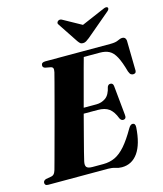

<svg xmlns="http://www.w3.org/2000/svg" viewBox="-137 -1010 950 1120"><g transform="rotate(-15 338.5 -450.5)"><path d="M379 0H17.5Q5.5 0 1 -4.8Q-3.5 -9.5 -3.5 -16.5Q-3.5 -30.5 13.5 -36L47.5 -42Q58 -44.5 63.8 -52Q69.5 -59.5 74 -74Q78 -87.5 89 -128.5Q100 -169.5 115.5 -226.5Q131 -283.5 147.8 -346.2Q164.5 -409 180 -466.8Q195.5 -524.5 206.5 -566.8Q217.5 -609 221.5 -625Q225 -641.5 222 -648.8Q219 -656 208.5 -658.5L176 -664.5Q162 -669 162 -681Q162 -700 186.5 -700H581.5Q611.5 -700 627.5 -708Q643.5 -716 655.5 -716Q675 -716 678 -694L681 -520Q684 -496.5 666 -494.5Q656 -493.5 649.2 -498.5Q642.5 -503.5 637 -518.5Q620.5 -578.5 603.2 -610.5Q586 -642.5 563.2 -654.5Q540.5 -666.5 507 -666.5H410Q405 -649 393.2 -605.5Q381.5 -562 365.8 -503Q350 -444 333 -380.5H410Q441 -380.5 465.8 -398Q490.5 -415.5 500.5 -462Q506.5 -475.5 518.5 -475.5Q535 -475.5 537 -457L554.5 -279Q558 -253.5 538 -252.5Q525.5 -252 518 -267Q502 -309.5 477.2 -328.2Q452.5 -347 407.5 -347H324Q308 -285.5 293.2 -229.2Q278.5 -173 268.2 -132.8Q258 -92.5 255 -78.5Q249.5 -54 257.8 -43.8Q266 -33.5 293.5 -33.5H359Q397.5 -33.5 429.5 -48.5Q461.5 -63.5 492.5 -99Q523.5 -134.5 558.5 -195.5Q570.5 -216 583 -216Q600.5 -216 599.5 -192Q593 -90.5 556.5 -39Q520 12.5 459 12.5Q438.5 12.5 420.5 6.2Q402.5 0 379 0ZM467 -765.5Q455.5 -756.5 446.8 -751Q438 -745.5 427 -745.5Q416 -745.5 410 -751Q404 -756.5 397.5 -765.5L316.5 -887.5Q311.5 -894 313.8 -900.2Q316 -906.5 321 -909.5Q332 -917 346.5 -908L454 -848.5L592.5 -908Q612 -917 619.5 -909.5Q622.5 -906.5 621 -900.2Q619.5 -894 611.5 -887.5Z"/></g></svg>

Font: Fraunces 72pt S000
Style: Bold Italic
Weight: 700
Italic angle: -16°
Version: Version 1.000; ttfautohint (v1.8.3)